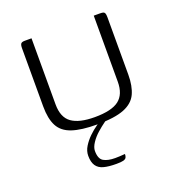

<svg xmlns="http://www.w3.org/2000/svg" viewBox="-110 -487 682 748"><g transform="rotate(-20 231.5 -112.5)"><path d="M103 -399V-125Q103 -71 134.5 -48.5Q166 -26 230 -26Q300 -26 330.5 -49.5Q361 -73 361 -125V-399Q362 -399 365.5 -399Q369 -399 373 -399Q377 -399 381 -399Q385 -399 386 -399Q396 -399 400.5 -397.5Q405 -396 407 -391Q409 -386 409 -375V-137Q409 -90 394.5 -58.5Q380 -27 341 -11.5Q302 4 229 4Q164 4 125.5 -9Q87 -22 71 -52.5Q55 -83 55 -134V-375Q55 -389 59 -394Q63 -399 75 -399Q82 -399 88.5 -399Q95 -399 103 -399ZM247 174Q215 174 194.5 168.5Q174 163 164 148Q154 133 154 107Q154 87 165.5 68.5Q177 50 193 34.5Q209 19 225.5 7.5Q242 -4 252 -9H282Q275 -6 259 5.5Q243 17 226 32Q209 47 197 65Q185 83 185 98Q185 131 202.5 141Q220 151 250 151Q260 151 268.5 150.5Q277 150 283 149.5Q289 149 291 149Q291 158 288 163.5Q285 169 276 171.5Q267 174 247 174Z"/></g></svg>

Font: Genos Light
Style: Regular
Weight: 300
Designer: Robert E. Leuschke
Foundry: Robert E. Leuschke
Version: Version 1.010